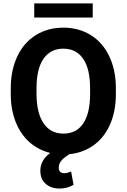

<svg xmlns="http://www.w3.org/2000/svg" viewBox="-20 -880 730 1106"><path d="M42 0ZM647.5 -339.4Q647.5 -234.4 610.4 -155.3Q573.2 -76.2 504.2 -33.2Q435.1 9.8 345.7 9.8Q257.3 9.8 188 -32.7Q118.7 -75.2 80.6 -154.1Q42.5 -232.9 42 -335.4V-370.6Q42 -475.6 79.8 -555.4Q117.7 -635.3 186.8 -678Q255.9 -720.7 344.7 -720.7Q433.6 -720.7 502.7 -678Q571.8 -635.3 609.6 -555.4Q647.5 -475.6 647.5 -371.1ZM499 -371.6Q499 -483.4 459 -541.5Q418.9 -599.6 344.7 -599.6Q271 -599.6 231 -542.2Q190.9 -484.9 190.4 -374V-339.4Q190.4 -230.5 230.5 -170.4Q270.5 -110.4 345.7 -110.4Q419.4 -110.4 459 -168.2Q498.5 -226.1 499 -336.9ZM393.6 0Q357.4 20.5 337.9 40.3Q318.4 60.1 318.4 85.9Q318.4 117.7 350.6 117.7Q366.7 117.7 389.6 107.9L403.8 184.6Q368.2 206.1 323.2 206.1Q274.4 206.1 243.4 179Q212.4 151.9 212.4 104Q212.4 20 321.3 -29.3ZM514.2 -778.8H177.2V-860.4H514.2Z"/></svg>

Font: Roboto
Style: Bold
Weight: 700
Designer: Google
Version: Version 2.134; 2016; ttfautohint (v1.6)